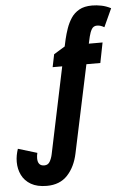

<svg xmlns="http://www.w3.org/2000/svg" viewBox="-138 -812 744 1099"><g transform="rotate(-5 233.5 -262.0)"><path d="M86 241Q31 241 -4.5 220.5Q-40 200 -57 165.5Q-74 131 -74 90Q-74 70 -70.5 51.5Q-67 33 -61 15L48 48Q46 56 45 64Q44 72 44 79Q44 123 82 123Q103 123 113.5 105Q124 87 129 63L233 -433H178L193 -506L257 -545L266 -586Q273 -616 284 -647.5Q295 -679 312.5 -705.5Q330 -732 359 -748.5Q388 -765 433 -765Q459 -765 486.5 -759.5Q514 -754 541 -740L493 -635Q471 -648 452 -648Q431 -648 421 -631Q411 -614 405 -589L396 -549H475L452 -433H372L265 71Q249 147 205 194Q161 241 86 241Z"/></g></svg>

Font: Noto Sans ExtraCondensed ExtraBold
Style: Italic
Weight: 800
Width: 2
Italic angle: -12°
Designer: Monotype Design Team
Foundry: Monotype Imaging Inc.
Version: Version 2.013; ttfautohint (v1.8.4.7-5d5b)